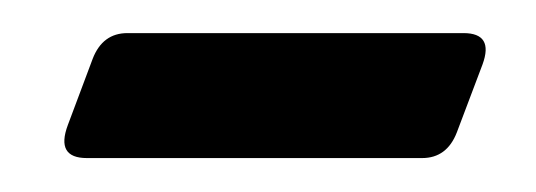

<svg xmlns="http://www.w3.org/2000/svg" viewBox="-20 -304 324 116"><path d="M260 -284Q278.5 -284 271.5 -265L256 -224Q250 -208.5 235 -208.5H32.5Q13.5 -208.5 21 -228.5L36 -268.5Q42 -284 57 -284Z"/></svg>

Font: Fraunces 144pt Soft SemiBold
Style: Italic
Weight: 600
Italic angle: -16°
Version: Version 1.000;[b76b70a41]